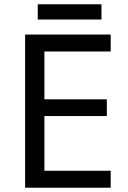

<svg xmlns="http://www.w3.org/2000/svg" viewBox="-20 -875 596 895"><path d="M453 -855H156V-784H453ZM496 0V-79H187V-334H478V-412H187V-635H496V-714H97V0Z"/></svg>

Font: Noto Sans Psalter Pahlavi
Style: Regular
Weight: 400
Designer: Monotype Design Team
Foundry: Monotype Imaging Inc.
Version: Version 2.002